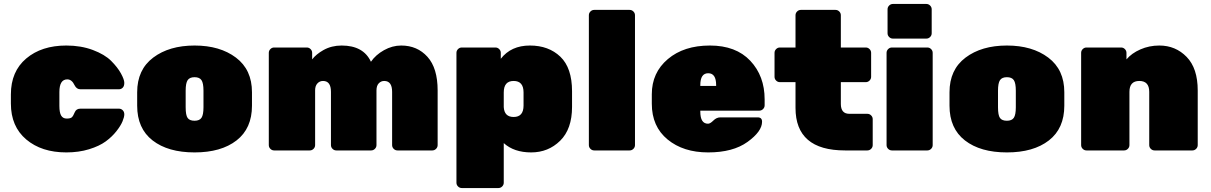

<svg xmlns="http://www.w3.org/2000/svg" viewBox="-20 -760 6116 970"><path d="M280 -295V-225Q280 -191 289 -176Q298 -161 317 -161Q336 -161 343 -167.5Q350 -174 357.5 -192.5Q365 -211 386 -211H581Q592 -211 600 -203Q608 -195 608 -182Q608 -169 599 -147Q590 -125 568 -97Q546 -69 514 -45.5Q482 -22 430 -6Q378 10 315 10Q190 10 112.5 -55.5Q35 -121 35 -237V-283Q35 -399 112.5 -464.5Q190 -530 315 -530Q389 -530 449 -507.5Q509 -485 541.5 -452.5Q574 -420 591 -389Q608 -358 608 -341.5Q608 -325 600 -317Q592 -309 581 -309H386Q367 -309 357 -329Q343 -359 320 -359Q280 -359 280 -295Z M673 -226V-294Q673 -408 754 -469Q835 -530 963 -530Q1091 -530 1172 -469Q1253 -408 1253 -294V-226Q1253 -111 1175 -50.5Q1097 10 963 10Q829 10 751 -50.5Q673 -111 673 -226ZM1008 -218V-302Q1008 -340 998 -355Q988 -370 963 -370Q938 -370 928 -355Q918 -340 918 -302V-218Q918 -178 928 -164Q938 -150 963 -150Q988 -150 998 -165Q1008 -180 1008 -218Z M1921 -351Q1905 -351 1893.5 -339Q1882 -327 1882 -303V-27Q1882 -16 1874 -8Q1866 0 1855 0H1679Q1668 0 1660 -8Q1652 -16 1652 -27V-296Q1652 -351 1612 -351Q1595 -351 1583.5 -338.5Q1572 -326 1572 -304V-27Q1572 -16 1564 -8Q1556 0 1545 0H1365Q1354 0 1346 -8Q1338 -16 1338 -27V-493Q1338 -504 1346 -512Q1354 -520 1365 -520H1530Q1541 -520 1549 -512Q1557 -504 1557 -493V-460Q1577 -486 1614 -507Q1655 -530 1706 -530Q1816 -530 1854 -448Q1878 -483 1920 -506.5Q1962 -530 2007 -530Q2088 -530 2139.5 -473Q2191 -416 2191 -303V-27Q2191 -16 2183 -8Q2175 0 2164 0H1988Q1977 0 1969 -8Q1961 -16 1961 -27V-296Q1961 -351 1921 -351Z M2870 -299V-220Q2870 -108 2810 -49Q2750 10 2663.5 10Q2577 10 2525 -37V163Q2525 174 2517 182Q2509 190 2498 190H2313Q2302 190 2294 182Q2286 174 2286 163V-493Q2286 -504 2294 -512Q2302 -520 2313 -520H2483Q2494 -520 2502 -512Q2510 -504 2510 -493V-463Q2562 -530 2657 -530Q2752 -530 2811 -473.5Q2870 -417 2870 -299ZM2525 -293V-219Q2528 -169 2575 -169Q2625 -169 2625 -227V-293Q2625 -351 2575 -351Q2525 -351 2525 -293Z M3161 0H2982Q2971 0 2963 -8Q2955 -16 2955 -27V-683Q2955 -694 2963 -702Q2971 -710 2982 -710H3161Q3172 -710 3180 -702Q3188 -694 3188 -683V-27Q3188 -16 3180 -8Q3172 0 3161 0Z M3816 -201H3518V-196Q3518 -135 3557 -135Q3568 -135 3584 -151Q3600 -167 3619 -167H3808Q3830 -167 3830 -145Q3830 -96 3756.5 -43Q3683 10 3557.5 10Q3432 10 3352.5 -55.5Q3273 -121 3273 -236V-284Q3273 -393 3354 -461.5Q3435 -530 3566.5 -530Q3698 -530 3770.5 -453Q3843 -376 3843 -258V-228Q3843 -217 3835 -209Q3827 -201 3816 -201ZM3518 -330V-326H3598V-330Q3598 -390 3558 -390Q3518 -390 3518 -330Z M4228 -345V-235Q4228 -185 4271 -185H4362Q4373 -185 4381 -177Q4389 -169 4389 -158V-27Q4389 -16 4381 -8Q4373 0 4362 0H4249Q3999 0 3999 -215V-345H3920Q3909 -345 3901 -353Q3893 -361 3893 -372V-493Q3893 -504 3901 -512Q3909 -520 3920 -520H3999V-683Q3999 -694 4007 -702Q4015 -710 4026 -710H4201Q4212 -710 4220 -702Q4228 -694 4228 -683V-520H4354Q4365 -520 4373 -512Q4381 -504 4381 -493V-372Q4381 -361 4373 -353Q4365 -345 4354 -345Z M4665 0H4486Q4475 0 4467 -8Q4459 -16 4459 -27V-493Q4459 -504 4467 -512Q4475 -520 4486 -520H4665Q4676 -520 4684 -512Q4692 -504 4692 -493V-27Q4692 -16 4684 -8Q4676 0 4665 0ZM4687 -713V-592Q4687 -581 4679 -573Q4671 -565 4660 -565H4491Q4480 -565 4472 -573Q4464 -581 4464 -592V-713Q4464 -724 4472 -732Q4480 -740 4491 -740H4660Q4671 -740 4679 -732Q4687 -724 4687 -713Z M4777 -226V-294Q4777 -408 4858 -469Q4939 -530 5067 -530Q5195 -530 5276 -469Q5357 -408 5357 -294V-226Q5357 -111 5279 -50.5Q5201 10 5067 10Q4933 10 4855 -50.5Q4777 -111 4777 -226ZM5112 -218V-302Q5112 -340 5102 -355Q5092 -370 5067 -370Q5042 -370 5032 -355Q5022 -340 5022 -302V-218Q5022 -178 5032 -164Q5042 -150 5067 -150Q5092 -150 5102 -165Q5112 -180 5112 -218Z M6031 -303V-27Q6031 -16 6023 -8Q6015 0 6004 0H5813Q5802 0 5794 -8Q5786 -16 5786 -27V-296Q5786 -351 5736 -351Q5686 -351 5686 -296V-27Q5686 -16 5678 -8Q5670 0 5659 0H5469Q5458 0 5450 -8Q5442 -16 5442 -27V-493Q5442 -504 5450 -512Q5458 -520 5469 -520H5644Q5655 -520 5663 -512Q5671 -504 5671 -493V-460Q5697 -491 5741.5 -510.5Q5786 -530 5837 -530Q5919 -530 5975 -472.5Q6031 -415 6031 -303Z"/></svg>

Font: Rubik One
Style: Regular
Weight: 400
Designer: Hubert and Fischer with Elvire Volk Leonovitch
Foundry: Hubert and Fischer with Elvire Volk Leonovitch
Version: Version 1.001